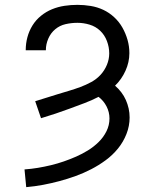

<svg xmlns="http://www.w3.org/2000/svg" viewBox="-20 -763 640 791"><path d="M88 8 81 -65Q109 -67 136 -71.5Q163 -76 190 -82.5Q217 -89 243 -98Q269 -107 294 -118Q319 -129 342.5 -143.5Q366 -158 386 -177.5Q406 -197 418.5 -222Q431 -247 431 -275Q431 -301 419 -324.5Q407 -348 386 -364Q357 -349 327.5 -338Q298 -327 268.5 -316Q239 -305 209 -295Q179 -285 149 -276L125 -346Q148 -353 171.5 -360.5Q195 -368 218 -375Q241 -382 264.5 -389Q288 -396 311 -404.5Q334 -413 356 -425Q378 -437 394.5 -455Q411 -473 420.5 -496Q430 -519 430 -543Q430 -569 420.5 -594Q411 -619 392.5 -636.5Q374 -654 349 -661.5Q324 -669 299 -669Q274 -669 250 -663.5Q226 -658 207.5 -642.5Q189 -627 179 -604Q169 -581 169 -557V-556H86V-557Q86 -584 93 -610Q100 -636 114 -658.5Q128 -681 149 -698Q170 -715 194.5 -725Q219 -735 245.5 -739Q272 -743 299 -743Q326 -743 353.5 -738.5Q381 -734 405.5 -722.5Q430 -711 450.5 -692Q471 -673 484.5 -649Q498 -625 505.5 -598.5Q513 -572 513 -544Q513 -507 497 -471.5Q481 -436 454 -410Q468 -398 479.5 -383Q491 -368 498.5 -351Q506 -334 510 -316Q514 -298 514 -279Q514 -244 501 -211Q488 -178 466 -151Q444 -124 415.5 -103Q387 -82 356 -66Q325 -50 292 -38Q259 -26 225.5 -17Q192 -8 157.5 -1.5Q123 5 88 8Z"/></svg>

Font: Nova
Style: Regular
Weight: 400
Monospace: yes
Designer: Belleve Invis
Foundry: Belleve Invis
Version: Version 24.1.4; ttfautohint (v1.8.4)